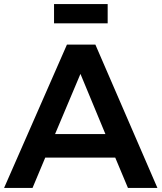

<svg xmlns="http://www.w3.org/2000/svg" viewBox="-21 -918 789 938"><path d="M505 -804H243V-898H505ZM542 -148H200L138 0H-1L306 -700H445L748 0H604ZM494 -263 372 -557 248 -263Z"/></svg>

Font: QuotatisMedium
Style: Regular
Weight: 500
Designer: Julieta Ulanovsky
Foundry: Quotatis-Medium
Version: Version 4.000;PS 004.000;hotconv 1.0.88;makeotf.lib2.5.64775